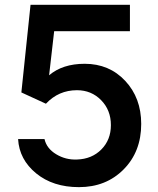

<svg xmlns="http://www.w3.org/2000/svg" viewBox="-20 -768 656 798"><path d="M308.1 9.8Q200.2 9.8 130.1 -47.6Q60.1 -105 55.2 -189.9H165Q173.8 -150.9 213.4 -127Q252.9 -103 299.8 -105Q361.8 -106.9 401.4 -147Q440.9 -187 440.9 -248Q440.9 -310.1 400.4 -351.6Q359.9 -393.1 299.8 -393.1Q223.6 -393.1 170.9 -336.9L68.8 -383.8L106.9 -748H520V-638.2H205.1L184.1 -455.1Q240.2 -502.9 332 -502.9Q434.1 -502.9 500.5 -431.9Q566.9 -360.8 566.9 -252.9Q566.9 -137.7 493.9 -64Q420.9 9.8 308.1 9.8Z"/></svg>

Font: Oakes Grotesk
Style: SemiBold
Weight: 600
Designer: Samuel Oakes
Foundry: Samuel Oakes
Version: Version 1.0 | wf-rip DC20170320